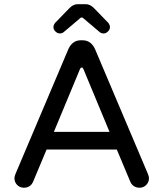

<svg xmlns="http://www.w3.org/2000/svg" viewBox="-20 -877 769 903"><path d="M47.9 -39.1Q47.9 -45.9 52.7 -58.6L301.8 -646.5Q310.5 -666 325.2 -676.8Q339.8 -687.5 359.4 -687.5H369.1Q388.7 -687.5 403.3 -676.8Q418 -666 426.8 -646.5L675.8 -58.6Q680.7 -45.9 680.7 -39.1Q680.7 -20.5 668 -7.3Q655.3 5.9 635.7 5.9Q621.1 5.9 609.9 -1.5Q598.6 -8.8 592.8 -22.5L529.3 -173.8H199.2L135.7 -22.5Q129.9 -8.8 118.7 -1.5Q107.4 5.9 92.8 5.9Q73.2 5.9 60.5 -7.3Q47.9 -20.5 47.9 -39.1ZM495.1 -256.8 372.1 -552.7Q369.1 -559.6 364.3 -559.6Q359.4 -559.6 356.4 -552.7L233.4 -256.8ZM231.4 -749Q231.4 -759.8 239.3 -769.5L305.7 -837.9Q324.2 -857.4 345.7 -857.4H382.8Q404.3 -857.4 422.9 -837.9L489.3 -769.5Q497.1 -759.8 497.1 -749Q497.1 -738.3 487.8 -729Q478.5 -719.7 466.8 -719.7Q456.1 -719.7 448.2 -726.6L372.1 -791Q369.1 -794.9 364.3 -794.9Q360.4 -794.9 356.4 -791L280.3 -726.6Q272.5 -719.7 261.7 -719.7Q250 -719.7 240.7 -729Q231.4 -738.3 231.4 -749Z"/></svg>

Font: jf-openhuninn-2.1
Style: Regular
Weight: 400
Designer: [Kosugi Maru]
Designed by MOTOYA      

[Varela Round]
Joe Prince (Latin component); Avraham Cornfeld (Hebrew component)
Foundry: justfont Co., Ltd.
Version: 2.1